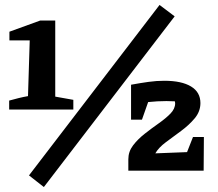

<svg xmlns="http://www.w3.org/2000/svg" viewBox="-20 -689 879 775"><path d="M17 -247V-283Q35 -288 55 -293Q75 -298 93 -301L100 -526H18V-561L142 -606H203V-299L276 -286V-247ZM157 66 97 19 624 -669 685 -623ZM498 0V-46Q498 -77 517 -102Q536 -127 564 -149Q592 -171 620.5 -191Q649 -211 668 -230.5Q687 -250 687 -272Q687 -276 686 -280Q668 -281 652 -281Q615 -281 578 -277L553 -206H509V-347Q547 -354 579.5 -358.5Q612 -363 643 -363Q713 -363 751 -340Q789 -317 789 -273Q789 -239 766 -211.5Q743 -184 711 -160.5Q679 -137 649.5 -115Q620 -93 607 -70L735 -75L759 -136H803L802 0Z"/></svg>

Font: Piazzolla
Style: Bold
Weight: 700
Designer: Juan Pablo del Peral
Foundry: Huerta Tipografica
Version: Version 1.330